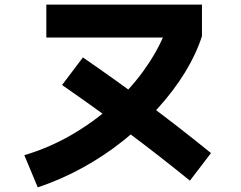

<svg xmlns="http://www.w3.org/2000/svg" viewBox="-20 -762 1040 829"><path d="M143 47 85 -92Q190 -123 285 -177.5Q380 -232 459.5 -302.5Q539 -373 597 -452.5Q655 -532 688 -611L724 -600H180V-742H852V-606Q827 -528 778.5 -449Q730 -370 662 -295Q594 -220 512 -154.5Q430 -89 336 -37.5Q242 14 143 47ZM800 18Q667 -90 529 -193Q391 -296 248 -395L338 -514Q482 -415 620 -312Q758 -209 891 -101Z"/></svg>

Font: Murecho Thin
Style: Bold
Weight: 700
Version: Version 1.010